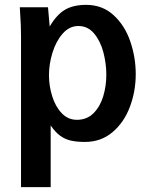

<svg xmlns="http://www.w3.org/2000/svg" viewBox="-20 -580 640 790"><path d="M66.5 -431Q66.5 -477.5 63 -523L61.5 -550H177.5L184.5 -471Q213 -519.5 247.2 -539.8Q281.5 -560 334.5 -560Q401 -560 447.2 -517.8Q493.5 -475.5 516 -409.8Q538.5 -344 538.5 -275Q538.5 -204.5 514.5 -140.5Q490.5 -76.5 443 -36.2Q395.5 4 329.5 4Q295.5 4 271.5 -1.5Q247.5 -7 227.2 -21.8Q207 -36.5 188.5 -64V190H66.5ZM417.5 -273Q417.5 -318 405.5 -364.2Q393.5 -410.5 367.5 -441.8Q341.5 -473 302.5 -473Q265.5 -473 238 -441.8Q210.5 -410.5 196 -363.5Q181.5 -316.5 181.5 -271Q181.5 -226.5 194.8 -184Q208 -141.5 234 -114.2Q260 -87 296.5 -87Q337.5 -87 364.8 -114.2Q392 -141.5 404.8 -184Q417.5 -226.5 417.5 -273Z"/></svg>

Font: JuliaMono Latin
Style: Bold
Weight: 700
Monospace: yes
Designer: cormullion
Foundry: corm
Version: Version 0.038; ttfautohint (v1.8)